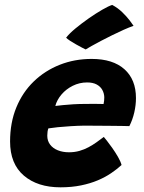

<svg xmlns="http://www.w3.org/2000/svg" viewBox="-20 -778 598 800"><path d="M486.5 -90.5Q468 -73.5 443.5 -56.8Q419 -40 387.8 -26.8Q356.5 -13.5 317.5 -5.5Q278.5 2.5 232 2.5Q136.5 2.5 79.2 -46.5Q22 -95.5 22 -188.5Q22 -267 48 -330.2Q74 -393.5 120.5 -438.5Q167 -483.5 228.8 -508Q290.5 -532.5 362 -532.5Q450.5 -532.5 498.5 -489.5Q546.5 -446.5 546.5 -369.5Q546.5 -340 539.5 -309.5Q532.5 -279 519 -252.5Q512.5 -253 487.8 -253.2Q463 -253.5 431.8 -253.8Q400.5 -254 372.5 -254.2Q344.5 -254.5 331 -254.5Q303 -254 274 -252.2Q245 -250.5 220.8 -248Q196.5 -245.5 181.5 -243Q177 -231 177 -212.5Q177 -191 188.8 -175.5Q200.5 -160 221 -151.8Q241.5 -143.5 267.5 -143.5Q290.5 -143.5 310.8 -149.2Q331 -155 348.8 -164.5Q366.5 -174 382.2 -185.2Q398 -196.5 412.5 -207.5Q415 -205 425 -192.2Q435 -179.5 447.8 -161.5Q460.5 -143.5 471.5 -124.5Q482.5 -105.5 486.5 -90.5ZM210.5 -336.5Q222.5 -338 241.5 -340Q260.5 -342 285.2 -343.5Q310 -345 338 -345Q354.5 -345.5 369.8 -345.2Q385 -345 396.5 -345Q408 -345 411.5 -344.5Q413 -351 413.8 -358.5Q414.5 -366 414.5 -373Q414 -389.5 406.2 -403.5Q398.5 -417.5 382.8 -426Q367 -434.5 343 -434.5Q311 -434.5 283 -420.5Q255 -406.5 236 -384Q217 -361.5 210.5 -336.5ZM447.5 -757.5Q471 -745 489.5 -727Q508 -709 520.2 -693Q532.5 -677 536.5 -670.5Q518 -664 494.5 -653.5Q471 -643 446.8 -631Q422.5 -619 400.5 -607.5Q378.5 -596 361.8 -586.5Q345 -577 337 -572Q333 -573.5 321.8 -579.5Q310.5 -585.5 297 -593Q283.5 -600.5 271.8 -608.2Q260 -616 255.5 -621Q269 -638.5 294.8 -659.8Q320.5 -681 350.2 -701.8Q380 -722.5 406.5 -737.8Q433 -753 447.5 -757.5Z"/></svg>

Font: Grandstander Thin
Style: Bold Italic
Weight: 700
Italic angle: -15°
Version: Version 1.200